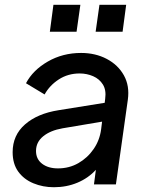

<svg xmlns="http://www.w3.org/2000/svg" viewBox="-20 -773 616 805"><path d="M206 12Q160 12 120 -4.5Q80 -21 56.5 -53.5Q33 -86 33 -135Q33 -206 85 -251.5Q137 -297 226 -311L419 -342L421 -359Q426 -395 411.5 -418.5Q397 -442 370.5 -453.5Q344 -465 314 -465Q265 -465 226.5 -440Q188 -415 167 -377L89 -424Q118 -479 180.5 -515Q243 -551 320 -551Q380 -551 427.5 -526Q475 -501 499.5 -457Q524 -413 516 -355L466 0H374L382 -61Q350 -26 304.5 -7Q259 12 206 12ZM131 -140Q131 -106 156.5 -86.5Q182 -67 223 -67Q270 -67 308.5 -89Q347 -111 372.5 -148Q398 -185 404 -231L408 -263L242 -235Q191 -226 161 -201.5Q131 -177 131 -140ZM189 -640 204 -753H317L301 -640ZM381 -640 397 -753H509L494 -640Z"/></svg>

Font: Plus Jakarta Sans Medium
Style: Italic
Weight: 500
Italic angle: -8°
Designer: Gumpita Rahayu
Foundry: Tokotype
Version: Version 2.071; ttfautohint (v1.8.4.7-5d5b);gftools[0.9.29]